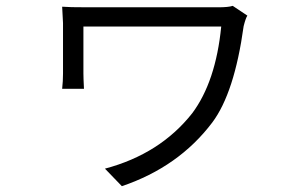

<svg xmlns="http://www.w3.org/2000/svg" viewBox="-20 -557 1040 653"><path d="M771.5 -537.1 821.3 -503.9Q815.4 -495.1 808.6 -467.8Q777.3 -241.2 702.1 -140.6Q587.9 10.7 394.5 76.2L336.9 16.6Q524.4 -33.2 633.8 -171.9Q713.9 -279.3 732.4 -466.8H263.7V-306.6Q263.7 -292 265.6 -254.9H191.4Q194.3 -281.2 194.3 -306.6V-478.5Q194.3 -484.4 191.4 -534.2Q212.9 -532.2 278.3 -532.2H722.7Q756.8 -532.2 771.5 -537.1Z"/></svg>

Font: Gen Shin Gothic Monospace Normal
Style: Regular
Weight: 350
Designer: [Source Han Sans]
Ryoko NISHIZUKA  (kana & ideographs); Paul D. Hunt (Latin, Greek & Cyrillic); Wenlong ZHANG  (bopomofo
Version: Version 1.002.20150607